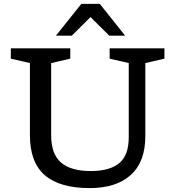

<svg xmlns="http://www.w3.org/2000/svg" viewBox="-20 -955 900 985"><path d="M640.5 -251V-631.5L542.5 -654V-707H823.5V-654L725.5 -631.5V-256Q725.5 -125 651 -57.5Q576.5 10 440 10Q287 10 210.2 -56Q133.5 -122 133.5 -261V-631.5L35.5 -654V-707H340.5V-654L242.5 -631.5V-261Q242.5 -164.5 293.2 -121Q344 -77.5 446 -77.5Q542 -77.5 591.2 -117.5Q640.5 -157.5 640.5 -251ZM540.5 -772 444.5 -867.5 348.5 -772H267L397 -935H492L622 -772Z"/></svg>

Font: Newsreader Caption
Style: Regular
Weight: 400
Designer: Hugues Gentile
Foundry: Production Type
Version: Version 1.001